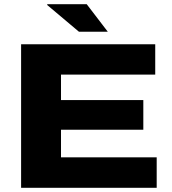

<svg xmlns="http://www.w3.org/2000/svg" viewBox="-20 -899 821 919"><path d="M496 -747H358L206 -875V-879H395ZM81 0V-687H723V-542H272V-420H666V-278H272V-146H730V0Z"/></svg>

Font: Archivo SemiExpanded ExtraBold
Style: Regular
Weight: 800
Width: 6
Designer: Hector Gatti
Foundry: Omnibus-Type
Version: Version 2.001; ttfautohint (v1.8.3)